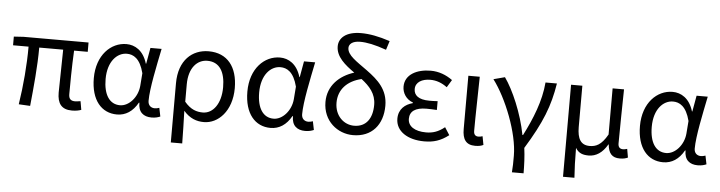

<svg xmlns="http://www.w3.org/2000/svg" viewBox="-55 -1076 5781 1542"><g transform="rotate(5 2835.5 -305.0)"><path d="M541 13C573 13 597 8 616 1L604 -68C583 -65 570 -63 560 -63C526 -63 509 -78 509 -116C509 -169 510 -344 517 -468H627V-543H103L25 -538V-468H150C150 -321 136 -153 112 0L204 5C219 -146 236 -315 236 -468H429C428 -348 423 -179 423 -122C423 -34 457 13 541 13Z M904 13C974 13 1031 -24 1072 -97H1076C1075 -21 1118 13 1183 13C1215 13 1237 6 1253 -1L1239 -70C1228 -66 1214 -63 1202 -63C1172 -63 1148 -82 1148 -119C1148 -218 1187 -400 1216 -543H1126L1103 -414H1100C1069 -518 1000 -557 932 -557C807 -557 694 -448 694 -262C694 -84 780 13 904 13ZM922 -63C838 -63 789 -136 789 -263C789 -406 864 -480 942 -480C993 -480 1049 -453 1079 -335L1071 -232C1063 -140 994 -63 922 -63Z M1355 199H1447C1446 103 1444 34 1441 -64C1491 -6 1546 13 1605 13C1719 13 1829 -94 1829 -280C1829 -451 1746 -557 1595 -557C1463 -557 1355 -465 1355 -278ZM1590 -63C1542 -63 1493 -76 1442 -137V-276C1442 -413 1511 -480 1591 -480C1692 -480 1735 -399 1735 -279C1735 -144 1670 -63 1590 -63Z M2142 13C2212 13 2269 -24 2310 -97H2314C2313 -21 2356 13 2421 13C2453 13 2475 6 2491 -1L2477 -70C2466 -66 2452 -63 2440 -63C2410 -63 2386 -82 2386 -119C2386 -218 2425 -400 2454 -543H2364L2341 -414H2338C2307 -518 2238 -557 2170 -557C2045 -557 1932 -448 1932 -262C1932 -84 2018 13 2142 13ZM2160 -63C2076 -63 2027 -136 2027 -263C2027 -406 2102 -480 2180 -480C2231 -480 2287 -453 2317 -335L2309 -232C2301 -140 2232 -63 2160 -63Z M2807 13C2958 13 3046 -91 3046 -245C3046 -375 2966 -447 2873 -515C2785 -579 2710 -623 2710 -682C2710 -712 2737 -739 2800 -739C2853 -739 2919 -726 3012 -693L3035 -765C2945 -795 2869 -809 2802 -809C2678 -809 2623 -753 2623 -687C2623 -603 2696 -543 2774 -488C2656 -451 2564 -365 2564 -234C2564 -79 2683 13 2807 13ZM2653 -236C2653 -341 2722 -415 2837 -442C2903 -391 2956 -334 2956 -244C2956 -135 2907 -63 2809 -63C2727 -63 2653 -129 2653 -236Z M3381 13C3456 13 3513 -4 3578 -54L3539 -115C3488 -74 3443 -60 3390 -60C3298 -60 3243 -97 3243 -157C3243 -218 3288 -250 3377 -250C3404 -250 3430 -249 3461 -247V-318C3435 -316 3415 -316 3394 -316C3306 -316 3269 -350 3269 -399C3269 -455 3321 -484 3388 -484C3438 -484 3482 -467 3524 -436L3561 -497C3510 -534 3451 -557 3385 -557C3274 -557 3178 -509 3178 -411C3178 -360 3208 -310 3264 -290V-285C3203 -269 3151 -228 3151 -150C3151 -49 3247 13 3381 13Z M3792 13C3823 13 3842 8 3858 0L3845 -69C3833 -65 3822 -63 3812 -63C3789 -63 3774 -75 3774 -106C3774 -237 3779 -396 3781 -543H3689V-113C3689 -32 3717 13 3792 13Z M4105 199H4199C4199 137 4196 60 4187 -5C4321 -223 4374 -360 4403 -543H4311C4299 -392 4238 -244 4168 -107H4163C4131 -278 4051 -462 3983 -557L3892 -533C4001 -389 4109 -116 4109 65C4109 125 4109 150 4105 199Z M4517 199H4609C4603 114 4602 66 4601 -41C4627 2 4663 11 4707 11C4766 11 4818 -22 4858 -92H4860C4867 -19 4896 13 4958 13C4987 13 5006 8 5023 0L5011 -69C4997 -65 4987 -63 4978 -63C4954 -63 4938 -75 4938 -106C4938 -237 4942 -396 4944 -543H4852V-171C4802 -82 4757 -66 4708 -66C4637 -66 4608 -115 4608 -210V-543H4517Z M5307 13C5377 13 5434 -24 5475 -97H5479C5478 -21 5521 13 5586 13C5618 13 5640 6 5656 -1L5642 -70C5631 -66 5617 -63 5605 -63C5575 -63 5551 -82 5551 -119C5551 -218 5590 -400 5619 -543H5529L5506 -414H5503C5472 -518 5403 -557 5335 -557C5210 -557 5097 -448 5097 -262C5097 -84 5183 13 5307 13ZM5325 -63C5241 -63 5192 -136 5192 -263C5192 -406 5267 -480 5345 -480C5396 -480 5452 -453 5482 -335L5474 -232C5466 -140 5397 -63 5325 -63Z"/></g></svg>

Font: Noto Sans JP
Style: Regular
Weight: 400
Designer: Ryoko NISHIZUKA  (kana, bopomofo & ideographs); Paul D. Hunt (Latin, Greek & Cyrillic); Sandoll Communications , Soo-you
Foundry: Adobe
Version: Version 2.002;hotconv 1.0.116;makeotfexe 2.5.65601